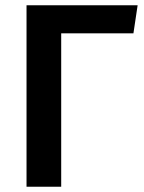

<svg xmlns="http://www.w3.org/2000/svg" viewBox="-20 -711 549 731"><path d="M488 -584H213V0H81V-691H504Z"/></svg>

Font: Fira Sans Medium
Style: Regular
Weight: 500
Designer: bBox Type GmbH & Carrois Corporate GbR & Edenspiekermann AG
Foundry: bBox Type GmbH & Carrois Corporate GbR & Edenspiekermann AG
Version: Version 4.301